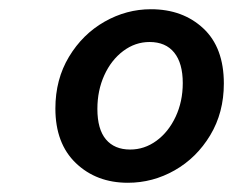

<svg xmlns="http://www.w3.org/2000/svg" viewBox="-20 -808 505 416"><path d="M100 -573Q100 -636 129.5 -685Q159 -734 206.5 -761Q254 -788 307 -788Q376 -788 420.5 -746.5Q465 -705 465 -627Q465 -564 435.5 -515Q406 -466 358.5 -439Q311 -412 257 -412Q189 -412 144.5 -454.5Q100 -497 100 -573ZM376 -628Q376 -671 357.5 -694Q339 -717 304 -717Q273 -717 247 -697.5Q221 -678 206 -645Q191 -612 191 -572Q191 -528 209.5 -506Q228 -484 262 -484Q293 -484 319 -503Q345 -522 360.5 -555Q376 -588 376 -628Z"/></svg>

Font: Nebula Sans Semibold
Style: Regular
Weight: 600
Italic angle: -9°
Designer: Paul D. Hunt for Adobe (as Source Sans)
Foundry: Nebula Entertainment & Broadcasting LLC
Version: Version 1.010